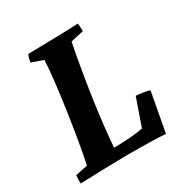

<svg xmlns="http://www.w3.org/2000/svg" viewBox="-156 -781 874 911"><g transform="rotate(-30 281.5 -325.0)"><path d="M27 7Q26 -16 28 -38L95 -52Q106 -103 118 -173.5Q130 -244 141 -319.5Q152 -395 160.5 -465.5Q169 -536 171 -587L108 -609Q110 -632 119 -650Q187 -651 257 -652.5Q327 -654 395 -657Q396 -646 396.5 -635Q397 -624 397 -614Q382 -611 361.5 -606.5Q341 -602 326 -598Q315 -543 303 -473.5Q291 -404 280 -330Q269 -256 261 -186.5Q253 -117 249 -61Q291 -61 336.5 -64.5Q382 -68 409 -74L461 -223Q498 -221 535 -211L495 5Q468 3 410 1.5Q352 0 284 0Q213 1 144.5 3Q76 5 27 7Z"/></g></svg>

Font: Labrada
Style: Bold Italic
Weight: 700
Italic angle: -7°
Designer: Mercedes Jáuregui
Foundry: Omnibus-Type Team
Version: Version 1.000; ttfautohint (v1.8.4.7-5d5b)